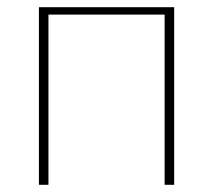

<svg xmlns="http://www.w3.org/2000/svg" viewBox="-20 -513 592 533"><path d="M463.5 0H437V-472.5H114.5V0H88V-493H463.5Z"/></svg>

Font: Lato 2
Style: Regular
Weight: 200
Designer: Lukasz Dziedzic with Adam Twardoch and Botio Nikoltchev
Foundry: tyPoland Lukasz Dziedzic
Version: Version 2.015; 2015-08-06; http://www.latofonts.com/